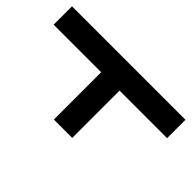

<svg xmlns="http://www.w3.org/2000/svg" viewBox="-90 -1073 1447 1447"><g transform="rotate(45 633.0 -350.0)"><path d="M1237.3 -700.2V-504.4H730.5V0H534.7V-504.4H27.8V-700.2Z"/></g></svg>

Font: Donpoligrafbum
Style: Bold
Weight: 700
Designer: Sasha Pavljenko
Version: Version 1.002;Fontself Maker 3.5.8